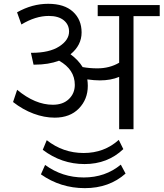

<svg xmlns="http://www.w3.org/2000/svg" viewBox="-20 -673 852 1000"><path d="M600.6 0V-272.5Q557.1 -254.3 500 -254.3Q471.7 -254.3 434.8 -259.4Q437.3 -241.7 437.3 -226Q437.3 -155.7 390.8 -107.9Q344.3 -60.2 264.9 -60.2Q210.8 -60.2 154.7 -81.1Q98.6 -102.1 48 -141.6L69.3 -205.3Q162.8 -127.4 255.3 -127.4Q307.9 -127.4 338.7 -157Q369.6 -186.6 369.6 -231Q369.6 -310.9 287.7 -356.9Q232.6 -336.2 160.3 -336.2H154.7L141.1 -397.9H144.6Q237.1 -397.9 288.4 -431Q339.7 -464.1 339.7 -508.6Q339.7 -545 311.9 -567.5Q284.1 -590 234.1 -590Q164.8 -590 91.5 -545.5L68.8 -608.7Q147.1 -653.2 231 -653.2Q315 -653.2 360 -612Q405 -570.8 405 -504Q405 -437.3 347.3 -390.3Q387.8 -360.5 410.5 -323.6Q447.9 -317 486.9 -317Q550.6 -317 600.6 -346.3V-589H488.9V-646.6H811.9V-589H675.4V0ZM202.7 107.2 223.5 57.1Q308.4 123.9 415.6 123.9Q522.8 123.9 598.6 55.6L622.3 103.6Q540.4 181.5 420.4 181.5Q300.3 181.5 202.7 107.2ZM193.1 235.1 214.9 186Q304.3 251.3 416.3 251.3Q528.3 251.3 609.2 184.5L634 231Q548.5 306.9 421.9 306.9Q295.2 306.9 193.1 235.1Z"/></svg>

Font: Khula
Style: Regular
Weight: 400
Designer: Erin McLaughlin, Steve Matteson
Version: Version 1.000;PS 1.0;hotconv 1.0.72;makeotf.lib2.5.5900; ttf